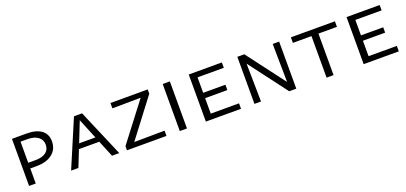

<svg xmlns="http://www.w3.org/2000/svg" viewBox="9 -1126 3775 1786"><g transform="rotate(-20 1896.5 -233.0)"><path d="M236 -466Q330 -466 381.5 -428Q433 -390 433 -318Q433 -240 376 -194.5Q319 -149 219 -149H157V0H91V-466ZM230 -205Q295 -205 331.5 -231.5Q368 -258 368 -308Q368 -357 330 -385.5Q292 -414 225 -414H157V-205Z M912 0 845 -163H644L579 0H507L705 -466H785L984 0ZM664 -213H825L743 -413Z M1150 -49 1451 -52V0H1060V-41L1347 -416L1066 -413V-466H1435V-424Z M1583 0V-466H1654V0Z M1909 -54H2189V0H1841V-466H2169V-413H1909V-260H2129V-207H1909Z M2672 -466H2736V0H2666L2381 -377L2387 0H2322V-466H2391L2677 -88Z M3288 -466V-411H3105V0H3036V-411H2852V-466Z M3471 -54H3751V0H3403V-466H3731V-413H3471V-260H3691V-207H3471Z"/></g></svg>

Font: EauTestSC
Style: Regular
Weight: 400
Designer: Christian Thalmann (Catharsis Fonts)
Version: Version 0.001;PS 000.001;hotconv 1.0.88;makeotf.lib2.5.64775